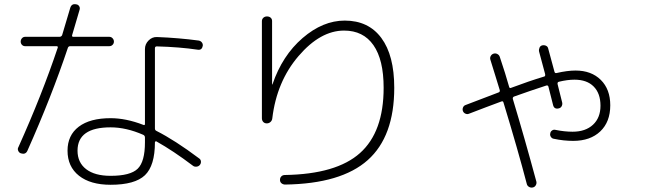

<svg xmlns="http://www.w3.org/2000/svg" viewBox="-20 -830 3040 901"><path d="M660.2 -162.1V-184.6Q660.2 -193.4 652.3 -197.3Q572.3 -232.4 499 -232.4Q343.8 -232.4 343.8 -123Q343.8 -67.4 384.3 -36.1Q424.8 -4.9 499 -4.9Q591.8 -4.9 626 -38.1Q660.2 -71.3 660.2 -162.1ZM913.1 -639.6Q921.9 -637.7 927.2 -630.9Q932.6 -624 931.6 -615.2Q927.7 -593.8 908.2 -596.7Q823.2 -609.4 715.8 -612.3Q707 -612.3 707 -603.5V-227.5Q707 -218.8 713.9 -215.8Q800.8 -171.9 914.1 -86.9Q921.9 -82 922.9 -72.8Q923.8 -63.5 918 -56.2Q912.1 -48.8 901.9 -47.9Q891.6 -46.9 884.8 -52.7Q793 -122.1 714.8 -166Q712.9 -168 710 -166.5Q707 -165 707 -162.1Q707 -52.7 660.2 -7.8Q613.3 37.1 499 37.1Q404.3 37.1 350.6 -5.4Q296.9 -47.9 296.9 -123Q296.9 -195.3 349.6 -235.4Q402.3 -275.4 499 -275.4Q571.3 -275.4 652.3 -244.1Q660.2 -240.2 660.2 -249V-599.6Q660.2 -623 677.2 -640.1Q694.3 -657.2 716.8 -656.2Q818.4 -652.3 913.1 -639.6ZM78.1 -110.4Q69.3 -113.3 65.4 -122.6Q61.5 -131.8 66.4 -139.6Q176.8 -384.8 251 -606.4Q252.9 -613.3 245.1 -613.3H97.7Q88.9 -613.3 83 -619.6Q77.1 -626 77.1 -634.8Q77.1 -643.6 83 -650.4Q88.9 -657.2 97.7 -657.2H258.8Q267.6 -657.2 271.5 -665Q274.4 -674.8 309.6 -793Q316.4 -814.5 337.9 -809.6Q346.7 -808.6 351.6 -800.8Q356.4 -793 353.5 -784.2Q321.3 -676.8 318.4 -665Q316.4 -657.2 324.2 -657.2H493.2Q502 -657.2 508.3 -650.4Q514.6 -643.6 514.6 -634.8Q514.6 -626 508.3 -619.6Q502 -613.3 493.2 -613.3H309.6Q301.8 -613.3 298.8 -606.4Q221.7 -376 108.4 -122.1Q99.6 -103.5 78.1 -110.4Z M1209 -275.4V-730.5Q1209 -740.2 1215.8 -746.6Q1222.7 -752.9 1232.9 -752.9Q1243.2 -752.9 1250 -747.1Q1256.8 -741.2 1256.8 -731.4V-434.6Q1256.8 -433.6 1257.8 -433.6Q1258.8 -433.6 1258.8 -434.6Q1304.7 -569.3 1399.9 -651.4Q1495.1 -733.4 1597.7 -733.4Q1709 -733.4 1769.5 -651.9Q1830.1 -570.3 1830.1 -418Q1830.1 -189.5 1705.6 -78.6Q1581.1 32.2 1318.4 36.1Q1308.6 36.1 1301.3 30.3Q1293.9 24.4 1293.9 14.2Q1293.9 3.9 1300.3 -2.4Q1306.6 -8.8 1317.4 -8.8Q1558.6 -12.7 1669.4 -111.8Q1780.3 -210.9 1780.3 -418Q1780.3 -549.8 1732.4 -618.2Q1684.6 -686.5 1594.7 -686.5Q1483.4 -686.5 1380.9 -566.9Q1278.3 -447.3 1257.8 -274.4Q1256.8 -264.6 1249.5 -257.8Q1242.2 -251 1231.9 -251Q1221.7 -251 1215.3 -257.8Q1209 -264.6 1209 -275.4Z M2179.7 -295.9Q2171.9 -293 2163.6 -296.9Q2155.3 -300.8 2152.3 -309.1Q2149.4 -317.4 2152.8 -325.7Q2156.2 -334 2164.1 -336.9Q2231.4 -363.3 2320.3 -396.5Q2327.1 -399.4 2325.2 -407.2Q2319.3 -426.8 2304.2 -475.6Q2289.1 -524.4 2281.2 -549.8Q2278.3 -558.6 2282.7 -566.9Q2287.1 -575.2 2295.9 -578.1Q2304.7 -581.1 2313.5 -576.7Q2322.3 -572.3 2325.2 -563.5Q2352.5 -482.4 2369.1 -422.9Q2371.1 -414.1 2378.9 -418Q2461.9 -449.2 2533.2 -470.7Q2540 -471.7 2538.1 -482.4Q2516.6 -562.5 2509.8 -587.9Q2507.8 -596.7 2511.7 -606Q2515.6 -615.2 2524.9 -617.2Q2534.2 -619.1 2542.5 -615.2Q2550.8 -611.3 2552.7 -601.6Q2570.3 -538.1 2582 -493.2Q2584 -485.4 2591.8 -487.3Q2642.6 -499 2680.7 -499Q2754.9 -499 2799.3 -455.1Q2843.8 -411.1 2843.8 -335.9Q2843.8 -257.8 2796.9 -213.4Q2750 -168.9 2669.9 -168.9Q2625 -168.9 2579.1 -178.7Q2570.3 -179.7 2564.9 -188Q2559.6 -196.3 2562.5 -205.1Q2563.5 -212.9 2570.8 -217.8Q2578.1 -222.7 2585.9 -220.7Q2628.9 -211.9 2667 -211.9Q2727.5 -211.9 2762.7 -244.6Q2797.9 -277.3 2797.9 -334Q2797.9 -391.6 2766.1 -423.8Q2734.4 -456.1 2675.8 -456.1Q2642.6 -456.1 2602.5 -446.3Q2594.7 -444.3 2596.7 -434.6Q2610.4 -377 2618.2 -348.6Q2620.1 -339.8 2615.7 -331.5Q2611.3 -323.2 2601.6 -321.3Q2580.1 -316.4 2575.2 -337.9Q2561.5 -393.6 2553.7 -422.9Q2551.8 -430.7 2543.9 -428.7Q2465.8 -403.3 2392.6 -377Q2384.8 -374 2386.7 -365.2Q2441.4 -183.6 2497.1 22.5Q2499 31.2 2494.1 39.6Q2489.3 47.9 2480 49.8Q2470.7 51.8 2462.4 46.9Q2454.1 42 2452.1 33.2Q2411.1 -124 2342.8 -348.6Q2340.8 -357.4 2332 -353.5Q2310.5 -345.7 2260.3 -326.7Q2210 -307.6 2179.7 -295.9Z"/></svg>

Font: Rounded Mgen+ 1mn light
Style: Regular
Weight: 200
Designer: [Source Han Sans]
Ryoko NISHIZUKA  (kana & ideographs); Paul D. Hunt (Latin, Greek & Cyrillic); Wenlong ZHANG  (bopomofo
Version: Version 1.059.20150602